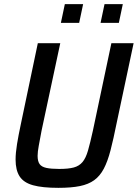

<svg xmlns="http://www.w3.org/2000/svg" viewBox="-20 -896 663 924"><path d="M261 8Q184 8 139 -4.5Q94 -17 74.5 -47Q55 -77 55 -128Q55 -160 62 -203Q69 -246 81 -302L162 -688H270L180 -267Q172 -224 166.5 -194.5Q161 -165 161 -146Q161 -120 170.5 -106.5Q180 -93 203 -88Q226 -83 265 -83Q309 -83 335 -90Q361 -97 377 -116Q393 -135 403.5 -171.5Q414 -208 427 -267L516 -688H623L541 -302Q526 -227 512 -173Q498 -119 479.5 -84Q461 -49 433.5 -29Q406 -9 364.5 -0.5Q323 8 261 8ZM464 -786 483 -876H571L552 -786ZM273 -786 292 -876H380L361 -786Z"/></svg>

Font: Saira SemiCondensed Medium
Style: Italic
Weight: 500
Width: 4
Italic angle: -12°
Designer: Hector Gatti with collaboration of the Omnibus-Type team
Foundry: Omnibus-Type
Version: Version 1.101